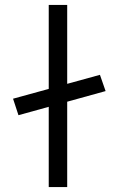

<svg xmlns="http://www.w3.org/2000/svg" viewBox="-20 -760 482 780"><path d="M55 -292 33 -359 386 -456 409 -390ZM178 0V-740H253V0Z"/></svg>

Font: Lexend Tera Light
Style: Regular
Weight: 300
Designer: Bonnie Shaver-Troup, Thomas Jockin
Foundry: Lexend
Version: Version 1.007